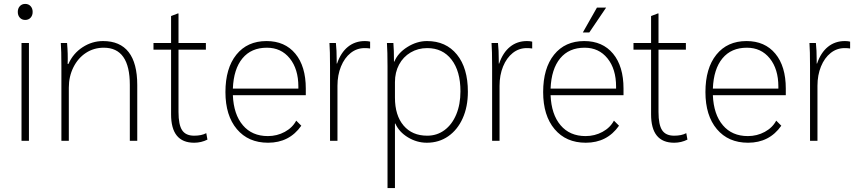

<svg xmlns="http://www.w3.org/2000/svg" viewBox="-20 -720 4382 982"><path d="M71 -659Q71 -677 81.5 -688.5Q92 -700 109 -700Q126 -700 136.5 -688.5Q147 -677 147 -659Q147 -641 136.5 -629.5Q126 -618 109 -618Q92 -618 81.5 -629.5Q71 -641 71 -659ZM90 -500H128V0H90Z M294 -380Q294 -463 291 -500H323Q328 -444 326 -393H330Q354 -447 402.5 -478.5Q451 -510 507 -510Q594 -510 638 -453.5Q682 -397 682 -285V0H644V-286Q644 -476 511 -476Q460 -476 419.5 -449.5Q379 -423 355.5 -376Q332 -329 332 -272V0H294Z M855 -135V-466H765V-500H855V-638L889 -651H893V-500H1033V-466H893V-147Q893 -82 911.5 -54Q930 -26 973 -26Q1011 -26 1035 -39L1041 -6Q1009 10 973 10Q855 10 855 -135Z M1544 -233H1171Q1175 -135 1222 -79.5Q1269 -24 1350 -24Q1397 -24 1436.5 -45.5Q1476 -67 1495 -103L1521 -77Q1460 10 1351 10Q1250 10 1191.5 -59.5Q1133 -129 1133 -249Q1133 -371 1189 -440.5Q1245 -510 1343 -510Q1437 -510 1490.5 -445.5Q1544 -381 1544 -267ZM1506 -277Q1506 -367 1462 -421.5Q1418 -476 1345 -476Q1265 -476 1220 -421.5Q1175 -367 1171 -267H1506Z M1668 -378Q1668 -463 1665 -500H1698Q1702 -464 1702 -412V-395H1704Q1723 -451 1759.5 -480.5Q1796 -510 1846 -510Q1863 -510 1873 -507V-472Q1861 -474 1845 -474Q1805 -474 1773.5 -449Q1742 -424 1724 -380Q1706 -336 1706 -281V0H1668Z M1962 -380Q1962 -457 1959 -500H1992Q1995 -466 1995 -405H1997Q2015 -449 2063.5 -479.5Q2112 -510 2164 -510Q2261 -510 2317 -441Q2373 -372 2373 -251Q2373 -174 2346.5 -115Q2320 -56 2272.5 -23Q2225 10 2163 10Q2112 10 2066.5 -17.5Q2021 -45 2002 -88H2000V242H1962ZM2335 -253Q2335 -356 2289.5 -415Q2244 -474 2165 -474Q2118 -474 2080 -451.5Q2042 -429 2021 -389.5Q2000 -350 2000 -300V-221Q2000 -130 2044 -78Q2088 -26 2165 -26Q2215 -26 2253.5 -54.5Q2292 -83 2313.5 -134.5Q2335 -186 2335 -253Z M2497 -378Q2497 -463 2494 -500H2527Q2531 -464 2531 -412V-395H2533Q2552 -451 2588.5 -480.5Q2625 -510 2675 -510Q2692 -510 2702 -507V-472Q2690 -474 2674 -474Q2634 -474 2602.5 -449Q2571 -424 2553 -380Q2535 -336 2535 -281V0H2497Z M3169 -233H2796Q2800 -135 2847 -79.5Q2894 -24 2975 -24Q3022 -24 3061.5 -45.5Q3101 -67 3120 -103L3146 -77Q3085 10 2976 10Q2875 10 2816.5 -59.5Q2758 -129 2758 -249Q2758 -371 2814 -440.5Q2870 -510 2968 -510Q3062 -510 3115.5 -445.5Q3169 -381 3169 -267ZM3131 -277Q3131 -367 3087 -421.5Q3043 -476 2970 -476Q2890 -476 2845 -421.5Q2800 -367 2796 -267H3131ZM3033 -681H3080L2994 -554H2961Z M3310 -135V-466H3220V-500H3310V-638L3344 -651H3348V-500H3488V-466H3348V-147Q3348 -82 3366.5 -54Q3385 -26 3428 -26Q3466 -26 3490 -39L3496 -6Q3464 10 3428 10Q3310 10 3310 -135Z M3999 -233H3626Q3630 -135 3677 -79.5Q3724 -24 3805 -24Q3852 -24 3891.5 -45.5Q3931 -67 3950 -103L3976 -77Q3915 10 3806 10Q3705 10 3646.5 -59.5Q3588 -129 3588 -249Q3588 -371 3644 -440.5Q3700 -510 3798 -510Q3892 -510 3945.5 -445.5Q3999 -381 3999 -267ZM3961 -277Q3961 -367 3917 -421.5Q3873 -476 3800 -476Q3720 -476 3675 -421.5Q3630 -367 3626 -267H3961Z M4123 -378Q4123 -463 4120 -500H4153Q4157 -464 4157 -412V-395H4159Q4178 -451 4214.5 -480.5Q4251 -510 4301 -510Q4318 -510 4328 -507V-472Q4316 -474 4300 -474Q4260 -474 4228.5 -449Q4197 -424 4179 -380Q4161 -336 4161 -281V0H4123Z"/></svg>

Font: Sarabun Thin
Style: Regular
Weight: 250
Designer: Suppakit Chalermlarp | Katatrad Co.,Ltd.
Foundry: Cadson Demak Co.,Ltd.
Version: Version 1.000; ttfautohint (v1.6)